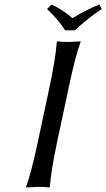

<svg xmlns="http://www.w3.org/2000/svg" viewBox="-20 -832 473 855"><path d="M270 -696.8Q243.7 -740.7 189.5 -792L209.5 -812Q263.7 -786.1 302.7 -751Q367.7 -790.5 422.4 -812L433.1 -792Q376 -754.4 313 -696.8ZM200.7 -444.8Q228 -574.2 232.9 -645L235.8 -647.9Q252.4 -645 286.1 -645Q286.1 -645 338.9 -647.9V-645Q314.5 -578.6 286.6 -444.8L234.4 -200.2Q207 -70.8 202.1 0L199.2 2.9Q182.6 0 148.9 0Q148.9 0 96.2 2.9V0Q120.6 -67.9 148.4 -200.2Z"/></svg>

Font: Linux Biolinum
Style: Italic
Weight: 400
Italic angle: -12°
Designer: Philipp H. Poll
Foundry: Philipp H. Poll
Version: Version 1.1.3 ; ttfautohint (v0.9)